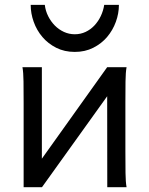

<svg xmlns="http://www.w3.org/2000/svg" viewBox="-20 -777 620 797"><path d="M485.8 -462.4 154.3 0 93.8 -34.2 424.8 -498ZM153.8 -498V0H78.1V-349.1Q78.1 -399.9 77.6 -438.7Q77.1 -477.5 73.2 -498ZM425.3 0 424.8 -498H505.4Q501.5 -477.5 501 -438.7Q500.5 -399.9 500.5 -349.1V-148.9Q500.5 -98.1 501 -59.3Q501.5 -20.5 505.4 0ZM473.6 -756.8Q473.6 -721.2 460.9 -686.3Q448.2 -651.4 424.6 -623.5Q400.9 -595.7 366.9 -578.6Q333 -561.5 290.5 -561.5Q247.6 -561.5 213.6 -578.6Q179.7 -595.7 156 -623.5Q132.3 -651.4 119.9 -686.3Q107.4 -721.2 107.4 -756.8H166Q168.9 -731.9 179.9 -710Q190.9 -688 207.5 -671.1Q224.1 -654.3 245.4 -644.5Q266.6 -634.8 290.5 -634.8Q314.5 -634.8 335.2 -644.5Q356 -654.3 371.8 -671.1Q387.7 -688 398.2 -710Q408.7 -731.9 412.6 -756.8Z"/></svg>

Font: Andika DR AuSIL
Style: Regular
Weight: 400
Designer: Annie Olsen & Victor Gaultney
Foundry: SIL International
Version: Version 0.003